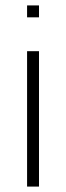

<svg xmlns="http://www.w3.org/2000/svg" viewBox="-20 -689 244 709"><path d="M80 0V-500H124V0ZM80 -625V-669H124V-625Z"/></svg>

Font: Panamera Light
Style: Regular
Weight: 300
Designer: Bastien Sozeau
Foundry: NBR — Bastien Sozeau
Version: Version 3.002; ttfautohint (v1.8.4.7-5d5b);gftools[0.9.33]